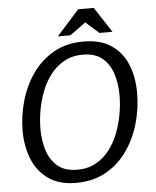

<svg xmlns="http://www.w3.org/2000/svg" viewBox="-60 -958 829 1019"><g transform="rotate(-5 354.0 -448.5)"><path d="M304 10Q214 10 156.5 -31Q99 -72 72 -140Q45 -208 45 -289Q45 -369 67.5 -448Q90 -527 135 -591.5Q180 -656 248 -695Q316 -734 407 -734Q499 -734 556.5 -694.5Q614 -655 641 -588Q668 -521 668 -438Q668 -355 645 -275Q622 -195 576.5 -130.5Q531 -66 463 -28Q395 10 304 10ZM317 -59Q373 -59 415.5 -82.5Q458 -106 488 -145Q518 -184 537 -233Q556 -282 565 -334Q574 -386 574 -433Q574 -492 558 -545Q542 -598 503.5 -631.5Q465 -665 398 -665Q342 -665 299.5 -641.5Q257 -618 226.5 -579Q196 -540 177 -491Q158 -442 149 -390Q140 -338 140 -291Q140 -233 156 -179.5Q172 -126 211 -92.5Q250 -59 317 -59ZM426 -834 342 -773H275L395 -907H478L566 -772H497Z"/></g></svg>

Font: Rosario Light
Style: Italic
Weight: 300
Italic angle: -8.05°
Designer: Hector Gatti
Foundry: Omnibus Type
Version: Version 1.101; ttfautohint (v1.8.1.43-b0c9)